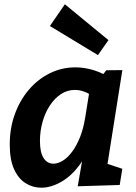

<svg xmlns="http://www.w3.org/2000/svg" viewBox="-20 -860 631 892"><path d="M171.5 12.1Q132.5 12.1 98.9 -8.9Q65.4 -29.9 45.3 -74Q25.3 -118 25.3 -189.1Q25.3 -263.2 48.3 -327.9Q71.4 -392.6 112.9 -441.8Q154.5 -491.1 210.3 -519.1Q266.1 -547.1 330.9 -547.1Q373.8 -547.1 419 -532.8Q464.2 -518.5 509 -486.4L447.1 -499.1L473.7 -533.6L548.4 -534.3L468.4 -28.5L420.5 -118.4L548.3 -75.7L536.1 -0.6L341.1 5.4L371.3 -168.8L412.1 -242.8Q395.4 -159.4 355.8 -102.4Q316.2 -45.5 267.1 -16.7Q218 12.1 171.5 12.1ZM227.8 -99.6Q249.2 -99.6 271.8 -113.5Q294.5 -127.4 314.7 -154.5Q335 -181.5 351.2 -221.4Q367.4 -261.2 375.7 -313.2L398 -451.7L420.7 -406.3Q396 -424.9 373.1 -433.5Q350.2 -442.2 327.8 -442.2Q292.3 -442.2 262.7 -422.5Q233.1 -402.8 211.2 -369.2Q189.3 -335.6 177.5 -293.1Q165.6 -250.6 165.6 -205.1Q165.6 -150.9 182.8 -125.3Q199.9 -99.6 227.8 -99.6ZM281.3 -840.2 483.9 -673.6 435 -604 211.8 -739.1Z"/></svg>

Font: Bitter Thin
Style: Italic
Weight: 100
Italic angle: -9°
Designer: Sol Matas, and Bitter project Authors
Foundry: Sol Matas
Version: Version 2.002